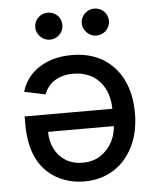

<svg xmlns="http://www.w3.org/2000/svg" viewBox="-54 -799 693 852"><g transform="rotate(-5 293.0 -373.0)"><path d="M279.5 -556.5C164.8 -556.5 81 -500.4 55.8 -412.6L149.5 -392.8C169 -445.3 215.9 -473.4 279.1 -473.4C343 -473.4 392.4 -444.6 419.4 -391.7C432.5 -365.1 439.3 -332.7 439.3 -294.7V-237.6C439.3 -181.1 413.4 -129.3 368.3 -99.1C345.5 -83.8 318.5 -76.3 286.9 -76.3C230.1 -76.3 186.4 -104 163.4 -149.5C151.6 -171.9 146 -197.4 146 -226.2H477.6V-303.3H48.3V-266.7C48.3 -167.3 77.1 -98 122.9 -55C168.3 -12.1 227.6 7.1 287.6 7.1C388.1 7.1 464.8 -43.3 506.4 -128.9C527 -171.5 537.3 -220.9 537.3 -276.6C537.3 -389.2 494.3 -475.9 417.3 -522C378.6 -545.1 332.7 -556.5 279.5 -556.5ZM190 -632.8C224.4 -632.8 250.7 -661.2 250.7 -692.8C250.7 -727.3 224.4 -753.2 190 -753.2C157.7 -753.2 129.3 -727.3 129.6 -692.8C129.3 -661.2 157.7 -632.8 190 -632.8ZM397.4 -632.8C431.8 -632.8 457.7 -661.2 458.1 -692.8C457.7 -727.3 431.8 -753.2 397.4 -753.2C365.1 -753.2 336.6 -727.3 336.6 -692.8C336.6 -661.2 365.1 -632.8 397.4 -632.8Z"/></g></svg>

Font: Inter 465
Style: Regular
Weight: 400
Designer: Rasmus Andersson
Foundry: rsms
Version: Version 3.019;Glyphs 3.1.2 (3151)